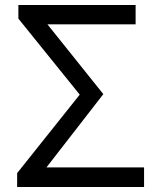

<svg xmlns="http://www.w3.org/2000/svg" viewBox="-20 -753 641 773"><path d="M49 0H560V-79H167L396 -374L171 -655H526V-733H54V-678L301 -372L49 -56Z"/></svg>

Font: Source Han Sans JP
Style: Regular
Weight: 400
Designer: Ryoko NISHIZUKA 西塚涼子 (kana, bopomofo & ideographs); Paul D. Hunt (Latin, Greek & Cyrillic); Sandoll Communications 산돌커뮤니
Foundry: Adobe
Version: Version 2.004;hotconv 1.0.118;makeotfexe 2.5.65603